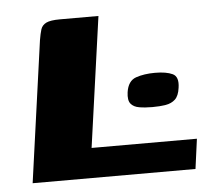

<svg xmlns="http://www.w3.org/2000/svg" viewBox="-41 -504 620 549"><g transform="rotate(-5 269.5 -230.0)"><path d="M260.5 -460 208.1 -85.8H510.4L498.8 0H31.4L87.9 -405.6Q91 -424.3 94.7 -436.2Q98.5 -448.1 110.6 -454.1Q122.7 -460 149.8 -460ZM324.6 -235.4Q329.3 -267.7 352.5 -275.9Q375.8 -284 407.5 -284Q439.6 -284 457.7 -275.5Q475.7 -267 470.9 -235.4Q467.9 -212.6 457.2 -202.5Q446.4 -192.5 429.9 -189.8Q413.3 -187 391.5 -187Q370.2 -187 354 -189.8Q337.8 -192.5 329.7 -202.5Q321.5 -212.6 324.6 -235.4Z"/></g></svg>

Font: Genos Thin
Style: Italic
Weight: 100
Italic angle: -8°
Designer: Robert E. Leuschke
Foundry: Robert E. Leuschke
Version: Version 1.010